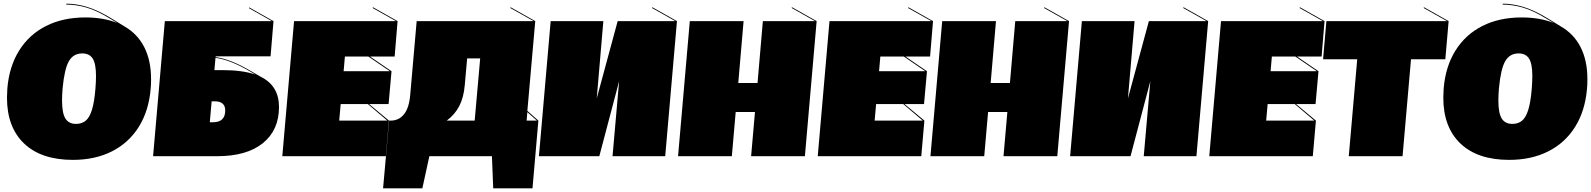

<svg xmlns="http://www.w3.org/2000/svg" viewBox="-20 -851 8668 1046"><path d="M803 -420Q803 -387 801 -369Q791 -248 736.5 -160.5Q682 -73 590 -26.5Q498 20 377 20Q205 20 111.5 -69Q18 -158 18 -319Q18 -335 20 -369Q30 -489 84.5 -576Q139 -663 231 -709.5Q323 -756 445 -756Q544 -756 619 -726L582 -748Q507 -794 450.5 -810Q394 -826 341 -826L342 -831Q395 -831 454 -813.5Q513 -796 590 -749L655 -709Q728 -668 765.5 -595Q803 -522 803 -420ZM500 -369Q503 -408 503 -437Q503 -504 485 -532Q467 -560 428 -560Q380 -560 355.5 -518Q331 -476 321 -369Q318 -333 318 -304Q318 -234 336.5 -205Q355 -176 394 -176Q426 -176 447 -193.5Q468 -211 481 -253Q494 -295 500 -369Z M1500 -268Q1500 -142 1412 -71Q1324 0 1162 0H814L878 -736H1461L1337 -806V-811L1470 -736L1454 -544H1155V-540Q1236 -529 1345 -465L1400 -433Q1500 -384 1500 -268ZM1148 -469H1194Q1300 -469 1371 -445L1340 -463Q1237 -524 1154 -536ZM1150 -299H1133L1123 -185H1140Q1207 -185 1207 -249Q1207 -299 1150 -299Z M2130 -543H1996L2113 -463L2097 -284H1991L2099 -194L2082 0H1518L1582 -736H2137L2009 -808L2013 -811L2146 -736ZM1987 -543H1859L1852 -463H2104ZM1984 -284H1836L1828 -194H2090Z M2913 -194 2881 175H2667L2660 0H2319L2281 175H2067L2100 -194H2109Q2153 -194 2181 -228.5Q2209 -263 2215 -336L2250 -736H2887L2759 -808L2763 -811L2896 -736L2853 -247ZM2596 -533H2525L2512 -387Q2506 -319 2482 -273Q2458 -227 2414 -194H2566ZM2905 -194 2853 -240V-242L2849 -194Z M3668 -736 3604 0H3317L3353 -409L3245 0H2916L2980 -736H3267L3231 -315L3345 -736H3659L3531 -808L3535 -811Z M4429 -736 4365 0H4072L4093 -241H3988L3967 0H3674L3738 -736H4031L4002 -399H4107L4136 -736H4420L4292 -808L4296 -811Z M5047 -543H4913L5030 -463L5014 -284H4908L5016 -194L4999 0H4435L4499 -736H5054L4926 -808L4930 -811L5063 -736ZM4904 -543H4776L4769 -463H5021ZM4901 -284H4753L4745 -194H5007Z M5804 -736 5740 0H5447L5468 -241H5363L5342 0H5049L5113 -736H5406L5377 -399H5482L5511 -736H5795L5667 -808L5671 -811Z M6562 -736 6498 0H6211L6247 -409L6139 0H5810L5874 -736H6161L6125 -315L6239 -736H6553L6425 -808L6429 -811Z M7180 -543H7046L7163 -463L7147 -284H7041L7149 -194L7132 0H6568L6632 -736H7187L7059 -808L7063 -811L7196 -736ZM7037 -543H6909L6902 -463H7154ZM7034 -284H6886L6878 -194H7140Z M7872 -736 7854 -528H7667L7621 0H7328L7374 -528H7188L7206 -736H7863L7735 -808L7739 -811Z M8628 -420Q8628 -387 8626 -369Q8616 -248 8561.5 -160.5Q8507 -73 8415 -26.5Q8323 20 8202 20Q8030 20 7936.5 -69Q7843 -158 7843 -319Q7843 -335 7845 -369Q7855 -489 7909.5 -576Q7964 -663 8056 -709.5Q8148 -756 8270 -756Q8369 -756 8444 -726L8407 -748Q8332 -794 8275.5 -810Q8219 -826 8166 -826L8167 -831Q8220 -831 8279 -813.5Q8338 -796 8415 -749L8480 -709Q8553 -668 8590.5 -595Q8628 -522 8628 -420ZM8325 -369Q8328 -408 8328 -437Q8328 -504 8310 -532Q8292 -560 8253 -560Q8205 -560 8180.5 -518Q8156 -476 8146 -369Q8143 -333 8143 -304Q8143 -234 8161.5 -205Q8180 -176 8219 -176Q8251 -176 8272 -193.5Q8293 -211 8306 -253Q8319 -295 8325 -369Z"/></svg>

Font: FFF_HK Layer Front
Style: Regular
Weight: 400
Italic angle: -5°
Designer: bBox Type GmbH
Foundry: bBox Type GmbH
Version: Version 0.002